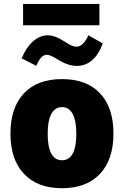

<svg xmlns="http://www.w3.org/2000/svg" viewBox="-20 -970 640 995"><path d="M99.6 -949.7V-838.9H495.1V-949.7ZM168 -628.9C186 -669.9 201.7 -686 222.7 -686C234.9 -686 252.4 -678.7 275.4 -664.1C313 -640.1 346.7 -628.4 377.4 -628.4C438.5 -628.4 483.9 -667.5 512.7 -745.1L438 -787.1C420.4 -747.6 399.9 -728 376.5 -728C361.3 -728 341.3 -736.3 316.4 -753.4C282.7 -775.9 253.4 -787.1 227.5 -787.1C173.3 -787.1 123 -743.2 92.3 -667.5ZM301.3 -560.1C215.8 -560.1 150.4 -535.6 104 -486.3C57.6 -437 34.2 -367.7 34.2 -277.3C34.2 -187.5 57.6 -118.2 104.5 -68.8C150.9 -19.5 216.8 5.4 301.3 5.4C385.7 5.4 451.7 -19.5 498 -68.8C544.4 -118.2 567.9 -187.5 567.9 -277.3C567.9 -367.7 544.9 -437 498.5 -486.3C452.1 -535.6 386.7 -560.1 301.3 -560.1ZM301.3 -415C349.6 -415 375.5 -366.7 375.5 -277.3C375.5 -185.5 350.6 -139.6 301.3 -139.6C252 -139.6 227.1 -185.5 227.1 -277.3C227.1 -366.7 252.9 -415 301.3 -415Z"/></svg>

Font: Estedad Black
Style: Regular
Weight: 900
Designer: Amin Abedi
Version: Version 7.3